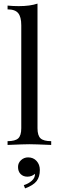

<svg xmlns="http://www.w3.org/2000/svg" viewBox="-20 -804 326 1065"><path d="M188 -93Q188 -52 205 -36.5Q222 -21 264 -21V0Q172 -4 143 -4Q114 -4 22 0V-21Q64 -21 81 -36.5Q98 -52 98 -93V-664Q98 -710 81 -731Q64 -752 22 -752V-773Q53 -770 84 -770Q147 -770 188 -784ZM201 139Q201 177 183 200.5Q165 224 119 241L112 223Q138 215 156.5 198.5Q175 182 174 160Q156 176 132 176Q109 176 94.5 161.5Q80 147 80 122Q80 100 96.5 84.5Q113 69 136 69Q165 69 183 89Q201 109 201 139Z"/></svg>

Font: Myanmar April Display
Style: Regular
Weight: 400
Designer: Khon Soe Zaw Thu
Foundry: Myanmar OS
Version: Version 2.50 April 12, 2019